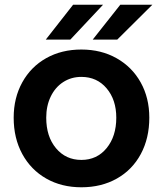

<svg xmlns="http://www.w3.org/2000/svg" viewBox="-20 -783 692 814"><path d="M38 -284Q38 -368 74.5 -434Q111 -500 176 -536.5Q241 -573 325 -573Q409 -573 474.5 -536Q540 -499 576.5 -433.5Q613 -368 613 -284Q613 -197 577 -130Q541 -63 475.5 -26Q410 11 325 11Q241 11 176 -26Q111 -63 74.5 -130Q38 -197 38 -284ZM473 -284Q473 -360 432 -408.5Q391 -457 325 -457Q282 -457 248 -435Q214 -413 195 -373.5Q176 -334 176 -284Q176 -204 217.5 -154.5Q259 -105 325 -105Q391 -105 432 -155Q473 -205 473 -284ZM278 -615H174L290 -763H417ZM477 -615H373L490 -763H626Z"/></svg>

Font: Open Sauce One
Style: Bold
Weight: 700
Designer: Alfredo Marco Pradil
Foundry: Creative Sauce Fz LLC
Version: Version 1.477